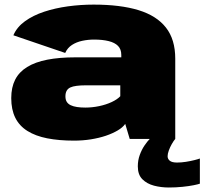

<svg xmlns="http://www.w3.org/2000/svg" viewBox="-20 -618 909 854"><path d="M309.5 7.5Q348 7.5 384.2 1.8Q420.5 -4 450.8 -14.2Q481 -24.5 503.5 -37.8Q526 -51 537 -67L557 0H759.5V-357Q759.5 -442.5 718.2 -495.2Q677 -548 596.2 -572.8Q515.5 -597.5 396.5 -597.5Q339 -597.5 282.2 -589.8Q225.5 -582 176.2 -565.8Q127 -549.5 91 -523.5Q55 -497.5 39.5 -461L270 -382.5Q280 -405 300 -418Q320 -431 346 -436.5Q372 -442 398 -442Q436 -442 463.2 -435.2Q490.5 -428.5 505 -413.8Q519.5 -399 519.5 -373.5V-363H316Q244 -363 190.2 -352.5Q136.5 -342 100.8 -320Q65 -298 47.5 -263.8Q30 -229.5 30 -181.5Q30 -130.5 48 -94.2Q66 -58 102 -35.5Q138 -13 189.8 -2.8Q241.5 7.5 309.5 7.5ZM359.5 -139.5Q339 -139.5 322.5 -142Q306 -144.5 294.5 -150Q283 -155.5 277 -165Q271 -174.5 271 -189.5Q271 -204.5 276.5 -214.2Q282 -224 292.8 -229Q303.5 -234 320.8 -236.2Q338 -238.5 361 -238.5H515V-190Q502 -176 477 -164.2Q452 -152.5 421.2 -146Q390.5 -139.5 359.5 -139.5ZM731 216Q762.5 216 791.5 213Q820.5 210 841.5 205.8Q862.5 201.5 869 199V87Q861.5 90 844.5 94.2Q827.5 98.5 806.8 101.8Q786 105 767.5 105Q745 105 735.2 97Q725.5 89 725.5 77Q725.5 66 730.8 51.5Q736 37 744.2 22.5Q752.5 8 759.5 0H646Q635.5 10.5 623 28.8Q610.5 47 601.8 70.8Q593 94.5 593 122Q593 159 613.2 179.2Q633.5 199.5 665 207.8Q696.5 216 731 216Z"/></svg>

Font: Anybody SemiExpanded Black
Style: Regular
Weight: 900
Width: 6
Version: Version 1.113;gftools[0.9.25]